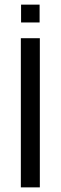

<svg xmlns="http://www.w3.org/2000/svg" viewBox="-20 -809 262 829"><path d="M71 -712V-789H151V-712ZM70 0V-644H152V0Z"/></svg>

Font: Kanit Light
Style: Regular
Weight: 300
Designer: Katatrad Team
Foundry: CadsonDemak
Version: Version 2.000; ttfautohint (v1.8.3)